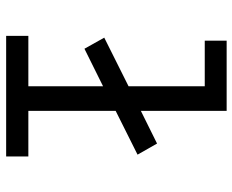

<svg xmlns="http://www.w3.org/2000/svg" viewBox="-88 -688 775 640"><g transform="rotate(90 300.0 -367.5)"><path d="M99 0V-74H267V-323L142 -261L105 -327L267 -408V-662H115V-735H349V-449L458 -503L495 -438L349 -365V-74H501V0Z"/></g></svg>

Font: Iosevka Mono
Style: Regular
Weight: 400
Designer: Belleve Invis
Foundry: Belleve Invis
Version: Version 11.1.1